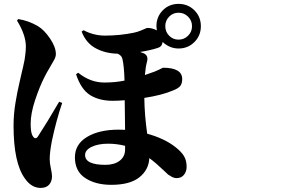

<svg xmlns="http://www.w3.org/2000/svg" viewBox="-20 -882 1540 975"><path d="M280.3 -365.2 295.9 -359.4Q265.6 -271.5 243.2 -165Q232.4 -108.4 232.4 -74.2Q232.4 -52.7 238.3 -26.9Q244.1 -1 244.1 12.7Q244.1 39.1 229.5 55.7Q214.8 72.3 186.5 72.3Q139.6 72.3 106.4 24.4Q48.8 -54.7 48.8 -244.1Q48.8 -272.5 51.3 -302.2Q53.7 -332 59.1 -363.3Q64.5 -394.5 68.4 -414.6Q72.3 -434.6 80.1 -468.3Q87.9 -502 89.8 -510.7Q91.8 -519.5 97.7 -544.4Q103.5 -569.3 105 -579.1Q106.4 -588.9 108.9 -608.4Q111.3 -627.9 111.3 -646.5Q111.3 -704.1 66.4 -777.3L72.3 -785.2Q125 -777.3 172.9 -749Q205.1 -729.5 234.4 -686Q263.7 -642.6 263.7 -607.4Q263.7 -594.7 255.9 -579.6Q248 -564.5 232.4 -538.6Q216.8 -512.7 206.1 -491.2Q180.7 -441.4 158.2 -373.5Q135.7 -305.7 135.7 -253.9Q135.7 -210.9 144.5 -194.3Q148.4 -186.5 153.3 -182.6Q158.2 -178.7 163.6 -180.7Q168.9 -182.6 172.9 -189.5Q215.8 -254.9 280.3 -365.2ZM615.2 -123V-141.6Q572.3 -152.3 529.3 -152.3Q478.5 -152.3 445.3 -136.2Q412.1 -120.1 412.1 -94.7Q412.1 -44.9 515.6 -44.9Q560.5 -44.9 587.9 -65.9Q615.2 -86.9 615.2 -123ZM935.1 -797.4Q915 -817.4 886.7 -817.4Q858.4 -817.4 838.9 -797.4Q819.3 -777.3 819.3 -749Q819.3 -720.7 838.9 -700.7Q858.4 -680.7 886.7 -680.7Q915 -680.7 935.1 -700.7Q955.1 -720.7 955.1 -749Q955.1 -777.3 935.1 -797.4ZM394.5 -721.7 404.3 -728.5Q456.1 -701.2 512.7 -701.2Q587.9 -701.2 659.2 -715.8Q677.7 -719.7 693.4 -726.1Q709 -732.4 717.3 -736.3Q725.6 -740.2 728.5 -740.2Q753.9 -740.2 776.4 -727.5Q774.4 -741.2 774.4 -749Q774.4 -796.9 806.6 -829.6Q838.9 -862.3 886.7 -862.3Q934.6 -862.3 967.3 -829.6Q1000 -796.9 1000 -749Q1000 -701.2 967.3 -668.5Q934.6 -635.7 886.7 -635.7Q841.8 -635.7 805.7 -668.9Q802.7 -644.5 781.2 -638.7Q742.2 -626 691.4 -618.2Q701.2 -615.2 711.9 -610.4Q734.4 -598.6 726.6 -569.3Q718.8 -540 715.8 -501Q751 -512.7 765.6 -518.6Q775.4 -522.5 785.6 -527.3Q795.9 -532.2 801.3 -535.2Q806.6 -538.1 807.6 -538.1Q905.3 -538.1 905.3 -480.5Q905.3 -459 896 -446.3Q886.7 -433.6 859.4 -422.9Q801.8 -398.4 712.9 -384.8Q713.9 -297.9 727.5 -203.1Q815.4 -178.7 870.1 -135.7Q901.4 -111.3 914.6 -88.9Q927.7 -66.4 927.7 -35.2Q927.7 -10.7 914.1 5.9Q900.4 22.5 877 22.5Q864.3 22.5 851.1 15.1Q837.9 7.8 833.5 4.4Q829.1 1 813.5 -14.6Q769.5 -56.6 738.3 -79.1Q735.4 -19.5 687.5 18.6Q639.6 56.6 544.9 56.6Q464.8 56.6 412.6 22Q360.4 -12.7 360.4 -83Q360.4 -149.4 421.9 -186.5Q483.4 -223.6 583 -223.6Q604.5 -223.6 615.2 -222.7Q613.3 -349.6 613.3 -373Q581.1 -370.1 552.7 -370.1Q484.4 -370.1 438 -398.9Q391.6 -427.7 366.2 -504.9L377 -512.7Q438.5 -462.9 509.8 -462.9Q565.4 -462.9 612.3 -472.7Q610.4 -545.9 601.6 -583Q597.7 -600.6 577.1 -609.4Q515.6 -610.4 466.3 -636.7Q417 -663.1 394.5 -721.7Z"/></svg>

Font: Bpmf Zihi Serif Heavy
Style: Heavy
Weight: 900
Foundry: But Ko
Version: Version 1.320